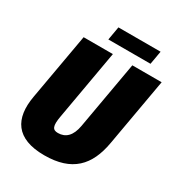

<svg xmlns="http://www.w3.org/2000/svg" viewBox="-220 -1097 1165 1252"><g transform="rotate(30 363.0 -471.0)"><path d="M285.6 -852.1H603L620.6 -953.1H303.2ZM300.8 11.2C509.3 11.2 604 -91.3 636.2 -274.4L726.1 -784.2H505.4L416 -276.9C401.9 -195.8 362.8 -159.2 305.2 -159.2C265.1 -159.2 252.4 -181.2 267.1 -262.2L358.9 -784.2H138.7L50.3 -283.7C19 -106 85.4 11.2 300.8 11.2Z"/></g></svg>

Font: Decalotype Black Italic
Style: Regular
Weight: 900
Italic angle: -10°
Designer: Alfredo Marco Pradil
Foundry: Alfredo Marco Pradil
Version: Version 1.0